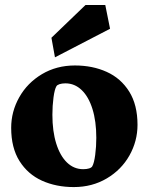

<svg xmlns="http://www.w3.org/2000/svg" viewBox="-20 -739 597 771"><path d="M280.8 -476.1Q351.6 -476.1 408.4 -450.4Q465.3 -424.8 498.8 -371.3Q532.2 -317.9 532.2 -237.8Q532.2 -172.4 499.8 -114.7Q467.3 -57.1 408.7 -22.5Q350.1 12.2 276.4 12.2Q205.6 12.2 148.7 -13.4Q91.8 -39.1 58.3 -92.3Q24.9 -145.5 24.9 -225.6Q24.9 -291 57.4 -348.6Q89.8 -406.2 148.4 -441.2Q207 -476.1 280.8 -476.1ZM350.6 -71.3Q357.9 -84 362.3 -116.9Q366.7 -149.9 366.7 -185.5Q366.7 -252 351.3 -301.3Q335.9 -350.6 307.9 -377.4Q279.8 -404.3 242.7 -404.3Q229 -404.3 219.2 -401.1Q209.5 -397.9 206.5 -392.6Q199.2 -380.4 194.8 -347.4Q190.4 -314.5 190.4 -278.3Q190.4 -211.9 205.8 -162.6Q221.2 -113.3 249 -86.4Q276.9 -59.6 314 -59.6Q328.1 -59.6 337.9 -62.7Q347.7 -65.9 350.6 -71.3ZM323.2 -718.8H402.8L421.9 -623.5L200.7 -508.8L186.5 -587.4Z"/></svg>

Font: Vesper Libre Heavy
Style: Regular
Weight: 900
Designer: Robert Keller & Kimya Gandhi
Foundry: Mota Italic
Version: Version 1.058